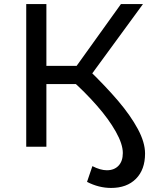

<svg xmlns="http://www.w3.org/2000/svg" viewBox="-20 -720 755 942"><path d="M407 172.3 433.3 95.1Q472.6 115.3 504.4 115.3Q540.3 115.3 561.4 93.1Q582.6 70.9 582.6 30.7Q582.6 -13.1 547.9 -74.6Q513.3 -136 454.9 -202.4Q396.6 -268.9 326.6 -330.9L406.3 -386.1Q497.3 -298.1 558.9 -225.9Q620.4 -153.6 656.1 -87.4Q691.7 -21.3 691.7 33.3Q691.7 112.3 647 157.2Q602.3 202.1 525 202.1Q464.7 202.1 407 172.3ZM108.7 -700H207.6V0H108.7ZM177.3 -396.9H390V-307.6H177.3ZM324.3 -352.7 573.3 -700H681.4L420.3 -343.1Z"/></svg>

Font: iiserrat Thin
Style: Regular
Weight: 100
Designer: Akira Ohta
Foundry: Akira Ohta
Version: Version 1.200;Glyphs 3.3.1 (3343)